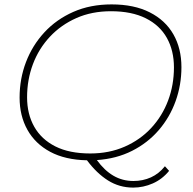

<svg xmlns="http://www.w3.org/2000/svg" viewBox="-20 -724 877 872"><path d="M585 128Q522 128 470.5 95.5Q419 63 375 4Q276 2 208 -34.5Q140 -71 104.5 -134.5Q69 -198 69 -281Q69 -366 98 -442Q127 -518 181.5 -577Q236 -636 313 -670Q390 -704 487 -704Q589 -704 660 -668Q731 -632 767.5 -568Q804 -504 804 -419Q804 -338 777.5 -264.5Q751 -191 701 -133Q651 -75 580 -39Q509 -3 420 3Q454 50 495 74Q536 98 586 98Q629 98 665.5 81.5Q702 65 729 31L748 52Q717 90 674 109Q631 128 585 128ZM390 -27Q476 -27 546.5 -58Q617 -89 667 -143Q717 -197 743.5 -267.5Q770 -338 770 -418Q770 -494 738 -551.5Q706 -609 642 -641Q578 -673 484 -673Q397 -673 327 -642Q257 -611 206.5 -557Q156 -503 129.5 -432.5Q103 -362 103 -282Q103 -206 135.5 -148.5Q168 -91 231.5 -59Q295 -27 390 -27Z"/></svg>

Font: Montserrat ExtraLight
Style: Italic
Weight: 200
Italic angle: -11.3°
Designer: Julieta Ulanovsky
Foundry: Julieta Ulanovsky
Version: Version 9.000; ttfautohint (v1.8.4.7-5d5b)